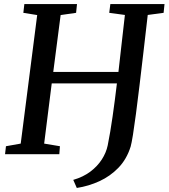

<svg xmlns="http://www.w3.org/2000/svg" viewBox="-20 -763 834 950"><path d="M360 167 342.5 127Q391 113 426.2 86.8Q461.5 60.5 483.5 26.5Q505.5 -7.5 513 -44Q526 -108.5 537.2 -187.2Q548.5 -266 558.5 -350.5H236L198.5 -52.5L276.5 -39.5L273.5 0H5L9.5 -39.5L82.5 -52.5L164 -688.5L95.5 -699.5L100.5 -743H361L356.5 -699.5L280 -688.5L243.5 -407H566Q574.5 -479 582.2 -550.5Q590 -622 598 -689L520.5 -699.5L526 -743H794L789.5 -699.5L711 -689Q700.5 -597 690.2 -508.8Q680 -420.5 670.5 -342Q661 -263.5 652.8 -200.5Q644.5 -137.5 637.8 -95.5Q631 -53.5 626.5 -38Q607 24.5 566.2 66.8Q525.5 109 472 133.5Q418.5 158 360 167Z"/></svg>

Font: Merriweather 28pt Medium
Style: Italic
Weight: 500
Italic angle: -7.8°
Version: Version 2.101